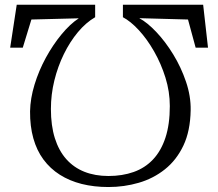

<svg xmlns="http://www.w3.org/2000/svg" viewBox="-20 -772 900 792"><path d="M818 -752.5 838 -575.5H787L755.5 -691.5L554.5 -697Q588 -679 625.2 -639.5Q662.5 -600 694.8 -547.2Q727 -494.5 747.2 -435Q767.5 -375.5 766.5 -317.5Q765 -231.5 736.5 -171.5Q708 -111.5 660.2 -73.5Q612.5 -35.5 552.2 -18Q492 -0.5 427.5 -0.5Q367.5 -0.5 317 -13.2Q266.5 -26 226.8 -51.2Q187 -76.5 159.2 -114Q131.5 -151.5 117.5 -201.5Q103.5 -251.5 104 -313Q105 -366 122.5 -423.2Q140 -480.5 169.2 -534Q198.5 -587.5 233.8 -630.2Q269 -673 305 -696.5L109.5 -691.5L74 -575.5H22L49 -752.5H372.5V-701Q334.5 -679 301.5 -639.5Q268.5 -600 243.5 -549Q218.5 -498 204.2 -440Q190 -382 190 -322.5Q190 -254 206.2 -202.2Q222.5 -150.5 253.2 -115.8Q284 -81 328 -63.5Q372 -46 427.5 -46Q484.5 -46 531.2 -62.5Q578 -79 611.2 -114.2Q644.5 -149.5 662.5 -204.2Q680.5 -259 680.5 -334.5Q680.5 -394 662.5 -451.8Q644.5 -509.5 615.5 -560.2Q586.5 -611 552.5 -647.8Q518.5 -684.5 487 -701V-752.5Z"/></svg>

Font: Merriweather 24pt Light
Style: Regular
Weight: 300
Designer: Eben Sorkin
Foundry: Eben Sorkin
Version: Version 2.100